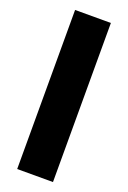

<svg xmlns="http://www.w3.org/2000/svg" viewBox="-147 -811 575 862"><g transform="rotate(20 140.5 -380.0)"><path d="M226 0H55V-760H226Z"/></g></svg>

Font: Noto Sans Gurmukhi UI Condensed Black
Style: Regular
Weight: 900
Width: 3
Designer: Jelle Bosma - Monotype Design Team
Foundry: Monotype Imaging Inc.
Version: Version 2.004; ttfautohint (v1.8.4.7-5d5b)